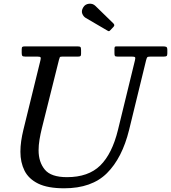

<svg xmlns="http://www.w3.org/2000/svg" viewBox="-20 -1000 922 1035"><path d="M298 -678 206 -310Q198 -278 193 -247.5Q188 -217 188 -190Q188 -126.5 221.5 -85.8Q255 -45 341 -45Q456.5 -45 520.5 -108Q584.5 -171 616 -300L707.5 -675Q710.5 -687 708.2 -691Q706 -695 689.5 -695H612.5Q601.5 -695 599.2 -699Q597 -703 597 -714V-735Q597 -742.5 598.5 -746.2Q600 -750 607.5 -750H857.5Q871 -750 876.5 -747.2Q882 -744.5 882 -730V-712Q882 -701 878 -698Q874 -695 863.5 -695H794.5Q777.5 -695 774.2 -691.8Q771 -688.5 767.5 -675L676 -300Q638.5 -148 556.5 -66.5Q474.5 15 326 15Q237.5 15 186 -10.2Q134.5 -35.5 112.2 -80Q90 -124.5 90 -182Q90 -210 94.2 -239.5Q98.5 -269 106 -300L197.5 -673Q201 -686 199 -690.5Q197 -695 180.5 -695H115.5Q103 -695 100 -699.2Q97 -703.5 97 -715V-734Q97 -745 100.8 -747.5Q104.5 -750 115.5 -750H397.5Q410.5 -750 413.8 -746.2Q417 -742.5 417 -729V-710Q417 -701 414 -698Q411 -695 401.5 -695H317.5Q304.5 -695 302.5 -691.5Q300.5 -688 298 -678ZM428.5 -960Q438.5 -977.5 459.5 -979.8Q480.5 -982 494.5 -968L591.5 -873.5Q600.5 -864.5 592 -855.5L575 -837.5Q571 -833 568.2 -832Q565.5 -831 560 -834.5L442 -903.5Q429.5 -911 423.5 -926.2Q417.5 -941.5 428.5 -960Z"/></svg>

Font: Besley
Style: Italic
Weight: 400
Italic angle: -13°
Designer: Owen Earl
Foundry: indestructible type*
Version: Version 4.000; ttfautohint (v1.8.4.7-5d5b)